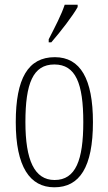

<svg xmlns="http://www.w3.org/2000/svg" viewBox="-20 -786 461 816"><path d="M187 -619V-606H198C238 -652 291 -721 310 -756V-766H255C240 -721 216 -676 187 -619ZM211 10C318 10 375 -75 375 -267C375 -450 322 -543 213 -543C99 -543 47 -452 47 -267C47 -77 107 10 211 10ZM212 -21C126 -21 88 -106 88 -267C88 -431 120 -512 211 -512C302 -512 334 -431 334 -267C334 -106 302 -21 212 -21Z"/></svg>

Font: Noto Serif Thai ExtraCondensed ExtraLight
Style: Regular
Weight: 200
Width: 2
Designer: Monotype Design Team
Foundry: Monotype Imaging Inc.
Version: Version 2.002